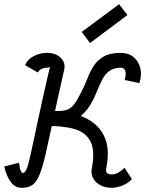

<svg xmlns="http://www.w3.org/2000/svg" viewBox="-71 -885 695 919"><path d="M34 14Q2 14 -18.5 -12.5Q-39 -39 -51 -88L20 -106Q23 -79 28 -68Q33 -57 38 -57Q49 -57 57.5 -79Q66 -101 78 -156.5Q90 -212 111 -311Q132 -410 168 -565Q170 -570 169.5 -568.5Q169 -567 166 -564Q163 -561 154 -561Q141 -561 129.5 -556Q118 -551 110 -538L49 -573Q60 -600 89.5 -616Q119 -632 154 -632Q195 -632 219.5 -608.5Q244 -585 236 -550Q204 -409 183 -310Q162 -211 147.5 -148Q133 -85 118.5 -49.5Q104 -14 84.5 0Q65 14 34 14ZM463 14Q434 14 410.5 2Q387 -10 375.5 -30.5Q364 -51 368 -77H437Q435 -61 443 -55.5Q451 -50 465 -50Q480 -50 496.5 -59.5Q513 -69 525 -82L560 -28Q547 -11 518.5 1.5Q490 14 463 14ZM368 -77Q385 -163 362 -208Q339 -253 281.5 -268.5Q224 -284 137 -282L152 -353Q257 -355 327.5 -325Q398 -295 427.5 -233.5Q457 -172 437 -77ZM137 -283 152 -353Q192 -353 216 -354Q240 -355 255.5 -362Q271 -369 285 -387.5Q299 -406 317 -442Q334 -474 346.5 -507Q359 -540 376.5 -568Q394 -596 423.5 -613.5Q453 -631 503 -632Q541 -633 566 -613.5Q591 -594 600 -561Q609 -528 596 -487L526 -502Q534 -533 528 -547.5Q522 -562 506 -561Q472 -560 451.5 -544.5Q431 -529 418 -503.5Q405 -478 393 -447.5Q381 -417 364 -387.5Q347 -358 320 -333.5Q293 -309 248.5 -295Q204 -281 137 -283ZM360 -679 320 -732 499 -865 539 -813Z"/></svg>

Font: Victor Mono
Style: Italic
Weight: 400
Italic angle: -12°
Monospace: yes
Designer: Rune Bjørnerås
Version: Version 1.561;gftools[0.9.30]